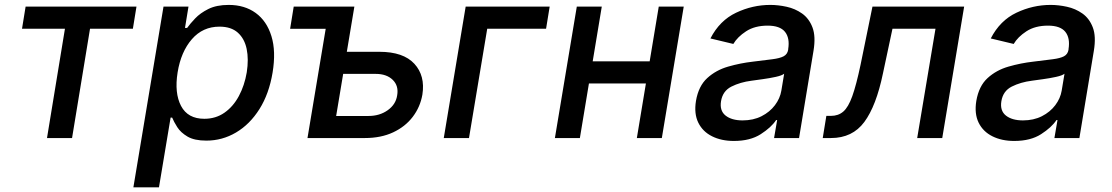

<svg xmlns="http://www.w3.org/2000/svg" viewBox="-20 -573 4616 797"><path d="M71.4 -453.8 86.3 -545.5H546.5L531.6 -453.8H353.7L279.1 0H175.1L249.6 -453.8Z M533.7 204.5 658.7 -545.5H762.4L747.9 -457H756.7Q768.8 -474.1 790 -496.4Q811.1 -518.8 845 -535.7Q878.9 -552.6 929.3 -552.6Q995.4 -552.6 1041.4 -519.2Q1087.4 -485.8 1106.7 -422.9Q1126.1 -360.1 1111.5 -271.7Q1096.9 -183.6 1057 -120.2Q1017 -56.8 959.9 -23.1Q902.7 10.7 836.6 10.7Q786.9 10.7 758.5 -6Q730.1 -22.7 715.9 -45.1Q701.7 -67.5 694.6 -84.9H688.2L639.9 204.5ZM717.3 -272.7Q703.5 -186.8 731.5 -133.3Q759.6 -79.9 828.1 -79.9Q875.7 -79.9 911.9 -105.3Q948.2 -130.7 971.6 -174.4Q995 -218 1004.3 -272.7Q1012.8 -327.1 1003.9 -369.9Q995 -412.6 967.2 -437.5Q939.3 -462.4 891.3 -462.4Q821.7 -462.4 776.5 -410.3Q731.2 -358.3 717.3 -272.7Z M1419.7 -358H1554.7Q1654.5 -358 1700.1 -308.2Q1745.7 -258.5 1733.3 -180Q1724.4 -128.9 1693.4 -88.1Q1662.3 -47.2 1611.9 -23.6Q1561.4 0 1494.7 0H1256.4L1332 -453.5H1184.3L1199.2 -545.5H1451ZM1404.5 -266.3 1375.4 -91.6H1509.6Q1555.8 -91.6 1589.3 -115.4Q1622.9 -139.2 1628.6 -176.8Q1635.7 -216.6 1610.3 -241.5Q1584.9 -266.3 1539.4 -266.3Z M2261.7 -545.5 2246.8 -453.8H2002.5L1926.8 0H1822.1L1913 -545.5Z M2478 -545.5 2440.3 -318.5H2676.8L2714.5 -545.5H2818.2L2727.3 0H2623.6L2661.2 -226.6H2424.7L2387.1 0H2283.4L2374.3 -545.5Z M3026.3 12.1Q2974.4 12.1 2935.7 -7.3Q2897 -26.6 2878.7 -63.7Q2860.4 -100.9 2869 -154.1Q2879.6 -215.9 2915.8 -248.9Q2952.1 -282 3002.5 -296.5Q3052.9 -311.1 3105.5 -317.1Q3155.2 -323.2 3186.1 -327.1Q3217 -331 3232.8 -339.3Q3248.6 -347.7 3251.8 -366.5V-369Q3259.2 -415.1 3238.5 -440.9Q3217.7 -466.6 3166.5 -466.6Q3113.3 -466.6 3077.2 -443.2Q3041.2 -419.7 3024.1 -390.6L2929 -413.4Q2967.3 -487.9 3035.5 -520.2Q3103.7 -552.6 3177.6 -552.6Q3210.2 -552.6 3245.4 -544.9Q3280.5 -537.3 3309.5 -516.9Q3338.4 -496.4 3352.6 -459.2Q3366.8 -421.9 3356.9 -362.2L3296.9 0H3193.2L3206 -74.6H3201.7Q3181.5 -44 3137.8 -16Q3094.1 12.1 3026.3 12.1ZM3062.5 -73.2Q3106.9 -73.2 3141.2 -90.6Q3175.4 -108 3196.7 -136.2Q3218 -164.4 3223.4 -196.7L3235.1 -267Q3226.2 -259.6 3200.3 -253.9Q3174.4 -248.2 3145.6 -244.3Q3116.8 -240.4 3099.4 -237.9Q3052.6 -231.9 3016.2 -213.6Q2979.8 -195.3 2973 -152.7Q2966.6 -113.3 2992 -93.2Q3017.4 -73.2 3062.5 -73.2Z M3395.2 0 3410.2 -92H3429.3Q3459.9 -92 3480.6 -109.9Q3501.4 -127.8 3517.9 -173.8Q3534.4 -219.8 3552.2 -304L3601.6 -545.5H3982.2L3891.3 0H3787.3L3863.3 -453.8H3684.7L3645.2 -268.5Q3617.2 -133.2 3567.8 -66.6Q3518.5 0 3429.3 0Z M4190 12.1Q4138.1 12.1 4099.4 -7.3Q4060.7 -26.6 4042.4 -63.7Q4024.1 -100.9 4032.7 -154.1Q4043.3 -215.9 4079.5 -248.9Q4115.8 -282 4166.2 -296.5Q4216.6 -311.1 4269.2 -317.1Q4318.9 -323.2 4349.8 -327.1Q4380.7 -331 4396.5 -339.3Q4412.3 -347.7 4415.5 -366.5V-369Q4422.9 -415.1 4402.2 -440.9Q4381.4 -466.6 4330.3 -466.6Q4277 -466.6 4240.9 -443.2Q4204.9 -419.7 4187.9 -390.6L4092.7 -413.4Q4131 -487.9 4199.2 -520.2Q4267.4 -552.6 4341.3 -552.6Q4373.9 -552.6 4409.1 -544.9Q4444.2 -537.3 4473.2 -516.9Q4502.1 -496.4 4516.3 -459.2Q4530.5 -421.9 4520.6 -362.2L4460.6 0H4356.9L4369.7 -74.6H4365.4Q4345.2 -44 4301.5 -16Q4257.8 12.1 4190 12.1ZM4226.2 -73.2Q4270.6 -73.2 4304.9 -90.6Q4339.1 -108 4360.4 -136.2Q4381.7 -164.4 4387.1 -196.7L4398.8 -267Q4389.9 -259.6 4364 -253.9Q4338.1 -248.2 4309.3 -244.3Q4280.5 -240.4 4263.1 -237.9Q4216.3 -231.9 4179.9 -213.6Q4143.5 -195.3 4136.7 -152.7Q4130.3 -113.3 4155.7 -93.2Q4181.1 -73.2 4226.2 -73.2Z"/></svg>

Font: Inter UI Medium
Style: Italic
Weight: 500
Italic angle: 9.39999°
Designer: Rasmus Andersson
Foundry: rsms
Version: 3.2;8d6f07862